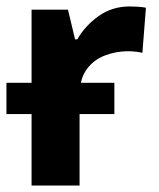

<svg xmlns="http://www.w3.org/2000/svg" viewBox="-20 -576 494 596"><path d="M335 -319V-222H0V-319ZM383 -556Q394 -556 409 -555Q424 -554 433 -552L422 -412Q415 -414 401.5 -415.5Q388 -417 378 -417Q340 -417 305 -403.5Q270 -390 248.5 -360Q227 -330 227 -278V0H78V-546H191L213 -454H220Q244 -496 286 -526Q328 -556 383 -556Z"/></svg>

Font: Noto IKEA Latin
Style: Bold
Weight: 700
Designer: Monotype Design Team
Foundry: Monotype Imaging Inc.
Version: Version 1.0